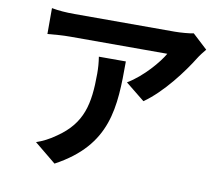

<svg xmlns="http://www.w3.org/2000/svg" viewBox="-86 -856 1171 1016"><g transform="rotate(10 500.0 -348.0)"><path d="M875 -751C857 -746 803 -742 774 -742H235C191 -742 150 -745 113 -752V-613C160 -617 192 -620 235 -620H756C729 -572 653 -482 572 -434L675 -351C774 -420 868 -547 916 -625C925 -640 944 -664 955 -677ZM402 -542C407 -510 409 -483 409 -452C409 -288 386 -182 258 -94C221 -67 185 -50 153 -39L269 56C542 -91 547 -294 547 -542Z"/></g></svg>

Font: Spoqa Han Sans Neo Bold
Style: Bold
Weight: 700
Designer: [Spoqa Han Sans Neo] Dong-huui Kim  Younghwa Kang  Yujin Lee  [Noto Sans] Ryoko NISHIZUKA  (kana & ideographs); Paul D. 
Foundry: Spoqa (http://www.spoqa-han-sans.com)
Version: Version 1.000